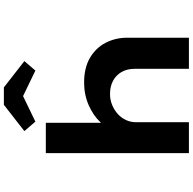

<svg xmlns="http://www.w3.org/2000/svg" viewBox="-22 -975 997 993"><g transform="rotate(-90 476.5 -478.5)"><path d="M181 0V-740H338V-391L293 -376Q305 -420 340.5 -457.5Q376 -495 429.5 -518.5Q483 -542 546 -542Q622 -542 673.5 -512Q725 -482 751.5 -431Q778 -380 778 -318V0H617V-281Q617 -320 600.5 -348.5Q584 -377 555 -392.5Q526 -408 487 -408Q456 -408 429 -396.5Q402 -385 382.5 -367Q363 -349 352 -325Q341 -301 341 -275V0H262Q224 0 204 0Q184 0 181 0ZM344 -794 295 -851 431 -957H521L657 -851L608 -794L461 -865H491Z"/></g></svg>

Font: Lexend Tera
Style: Bold
Weight: 700
Designer: Bonnie Shaver-Troup, Thomas Jockin
Foundry: Lexend
Version: Version 1.007